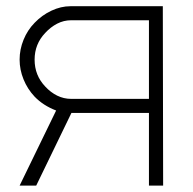

<svg xmlns="http://www.w3.org/2000/svg" viewBox="-20 -582 604 602"><path d="M447 0V-228H204L93.5 0H41.5L156 -235.5Q115.5 -251 88.5 -279Q66 -303 53.8 -333.2Q41.5 -363.5 41.5 -395Q41.5 -427 53.8 -457.2Q66 -487.5 88.5 -510.5Q111.5 -534.5 141.2 -548.5Q171 -562.5 201 -562.5H490.5L491.5 0ZM447 -272V-518.5H203Q180 -518.5 159.2 -507.8Q138.5 -497 122 -479Q88.5 -444 88.5 -395Q88.5 -345.5 122 -310.5Q138.5 -292.5 159.2 -282.2Q180 -272 203 -272Z"/></svg>

Font: Russisch Sans ExtraLight
Style: Regular
Weight: 200
Width: 4
Designer: Michael Sharanda (font) & Cristiano Sobral (main changes)
Foundry: Michael Sharanda
Version: Version 2.00;September 8, 2020;FontCreator 13.0.0.2681 64-bi